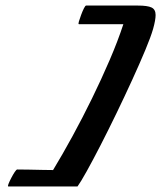

<svg xmlns="http://www.w3.org/2000/svg" viewBox="-20 -643 580 691"><path d="M10 28Q7 28 10.5 19Q14 10 20.5 -2.5Q27 -15 33 -24Q39 -33 42 -33Q61 -33 85.5 -32.5Q110 -32 133.5 -31.5Q157 -31 171 -31Q205 -87 241 -153Q277 -219 311 -288.5Q345 -358 374.5 -426.5Q404 -495 424 -556H264Q261 -556 264 -566Q267 -576 272 -589.5Q277 -603 282 -613Q287 -623 290 -623H476Q511 -623 525.5 -616Q540 -609 540 -589Q540 -571 531 -539Q523 -511 503 -463Q483 -415 456 -356Q429 -297 399.5 -236Q370 -175 342 -120.5Q314 -66 292 -26.5Q270 13 259 28Z"/></svg>

Font: Praise
Style: Regular
Weight: 400
Designer: Robert E. Leuschke
Foundry: Robert E. Leuschke
Version: Version 1.100; ttfautohint (v1.8.3)